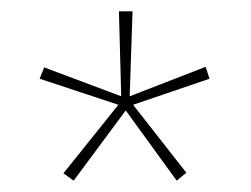

<svg xmlns="http://www.w3.org/2000/svg" viewBox="-20 -779 443 339"><path d="M214 -759H190L194 -609L58 -660L50 -640L189 -594L92 -473L110 -460L202 -584L292 -460L309 -474L215 -594L350 -640L343 -661L209 -609Z"/></svg>

Font: Noto Sans Condensed Thin
Style: Regular
Weight: 100
Width: 3
Designer: Monotype Design Team
Foundry: Monotype Imaging Inc.
Version: Version 2.013